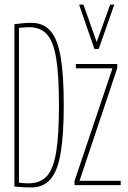

<svg xmlns="http://www.w3.org/2000/svg" viewBox="-20 -810 560 840"><path d="M117 10Q103 10 90 9.5Q77 9 65 8Q53 7 43 6V-704Q57 -706 70 -707.5Q83 -709 95 -709.5Q107 -710 118 -710Q170 -710 201 -674.5Q232 -639 245.5 -560Q259 -481 259 -350Q259 -220 245.5 -141Q232 -62 201 -26Q170 10 117 10ZM105 -8Q157 -8 185.5 -40Q214 -72 226 -146.5Q238 -221 238 -350Q238 -479 226 -553.5Q214 -628 185.5 -659.5Q157 -691 108 -691Q102 -691 94 -690.5Q86 -690 78.5 -689.5Q71 -689 63 -688V-11Q69 -10 75 -9.5Q81 -9 86 -8.5Q91 -8 96 -8Q101 -8 105 -8ZM306 0V-18L472 -511H312V-530H493V-512L328 -19H508V0ZM480 -790 412 -596H393L326 -790H345L403 -626L462 -790Z"/></svg>

Font: Georama ExtraCondensed Thin
Style: Regular
Weight: 100
Width: 2
Designer: Jean-Baptiste Levee
Foundry: Production Type
Version: Version 1.001